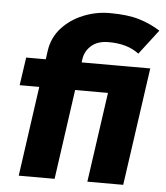

<svg xmlns="http://www.w3.org/2000/svg" viewBox="-51 -754 691 800"><g transform="rotate(5 294.0 -354.0)"><path d="M57 0 110 -376H28L45 -493H127L132 -529Q140 -585 176.5 -625Q213 -665 266 -686.5Q319 -708 376 -708Q451 -708 499 -693.5Q547 -679 588 -653L509 -550Q484 -569 452.5 -578Q421 -587 383 -587Q336 -587 310 -564Q284 -541 279 -508L277 -493H470L452 -376H260L207 0ZM344 0 414 -493H564L494 0Z"/></g></svg>

Font: Hanken Grotesk Black
Style: Italic
Weight: 900
Italic angle: -8°
Designer: Alfredo Marco Pradil
Foundry: Hanken Design Co.
Version: Version 3.013